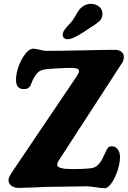

<svg xmlns="http://www.w3.org/2000/svg" viewBox="-20 -967 665 1000"><path d="M421.9 -804.2Q360.4 -762.7 332.5 -762.7Q319.8 -762.7 312.7 -769.8Q305.7 -776.9 306.6 -787.6Q306.6 -790.5 307.4 -793.5Q308.1 -796.4 309.6 -799.8Q311 -803.2 312.3 -805.7Q313.5 -808.1 316.4 -812Q319.3 -815.9 321 -818.1Q322.8 -820.3 326.9 -825.2Q331.1 -830.1 333 -832.3Q335 -834.5 340.3 -840.3Q345.7 -846.2 348.1 -848.6Q361.8 -863.3 374 -886Q386.2 -908.7 392.1 -915.5Q418 -946.8 453.1 -946.8Q480 -946.8 497.6 -931.2Q515.1 -915.5 513.7 -891.6Q512.2 -870.1 496.1 -855Q488.3 -848.1 477.5 -840.8Q466.8 -833.5 449.7 -822.5Q432.6 -811.5 421.9 -804.2ZM223.1 6.3Q206.5 6.8 153.3 9.3Q100.1 11.7 76.7 11.7Q54.7 11.7 39.6 0.5Q24.4 -10.7 24.4 -27.8Q24.4 -30.8 24.7 -33.2Q24.9 -35.6 25.9 -38.8Q26.9 -42 27.6 -44.2Q28.3 -46.4 30.3 -49.8Q32.2 -53.2 33.2 -55.2Q34.2 -57.1 36.9 -61.3Q39.6 -65.4 40.8 -67.4Q42 -69.3 45.2 -74.2Q48.3 -79.1 49.8 -81.1L378.4 -567.9Q391.6 -587.9 391.6 -597.7Q391.6 -607.4 376.5 -610.8Q361.3 -614.3 329.6 -613.3Q236.3 -610.4 208.5 -604.5Q188.5 -600.1 177.2 -589.6Q166 -579.1 155.8 -560.1Q151.4 -552.7 146.5 -540.3Q141.6 -527.8 138.4 -521Q135.3 -514.2 127 -508.5Q118.7 -502.9 105.5 -502.9Q83.5 -502.9 73.5 -514.4Q63.5 -525.9 63.5 -551.3Q63.5 -583.5 77.1 -621.6Q90.8 -659.7 112.1 -686.5Q133.3 -713.4 152.8 -713.4Q166.5 -713.4 187.5 -707.8Q208.5 -702.1 220.2 -702.1Q294.4 -702.1 403.8 -704.6Q531.2 -707.5 578.1 -707.5Q599.1 -707.5 612.1 -697.5Q625 -687.5 625 -672.4Q625 -654.8 616.7 -640.6L285.6 -130.4Q277.8 -118.7 277.8 -107.4Q277.8 -97.2 298.3 -91.8Q318.8 -86.4 350.1 -86.4Q428.7 -86.4 459.5 -91.8Q491.7 -97.7 513.7 -140.6Q519.5 -151.9 525.6 -165.5Q531.7 -179.2 534.4 -184.6Q537.1 -189.9 541.3 -195.8Q545.4 -201.7 550.3 -203.4Q555.2 -205.1 563 -205.1Q580.6 -205.1 592.8 -189.7Q605 -174.3 605 -147.9Q605 -118.7 592.8 -80.6Q580.6 -42.5 561.8 -14.6Q543 13.2 525.9 13.2Q510.7 13.2 478.5 8.3Q446.3 3.4 435.1 3.4Q388.2 3.4 223.1 6.3Z"/></svg>

Font: Cooper*
Style: Bold Italic
Weight: 700
Italic angle: -7°
Designer: Owen Earl
Foundry: indestructible type*
Version: Version 0.001